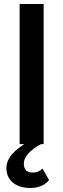

<svg xmlns="http://www.w3.org/2000/svg" viewBox="-20 -720 315 959"><path d="M78 -700V0H101C94 5 88 9 81 14C40 43 12 78 12 119C12 180 57 219 132 219C180 219 210 199 225 179L192 122C179 135 166 142 142 142C115 142 99 128 99 97C99 73 115 49 142 28C154 17 168 8 185 0H198V-700Z"/></svg>

Font: Jost Medium
Style: Regular
Weight: 500
Version: Version 3.710